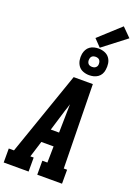

<svg xmlns="http://www.w3.org/2000/svg" viewBox="-229 -1274 961 1355"><g transform="rotate(20 252.0 -596.5)"><path d="M-15 0V-105H24L243 -735H387L398 -105H423V0H237V-105H275L277 -227H185L147 -105H172V0ZM280 -332 283 -490Q283 -504 283.5 -518Q284 -532 284 -546Q280 -532 275.5 -518Q271 -504 266 -490L218 -332ZM340 -785Q316 -785 294 -793.5Q272 -802 259 -820Q246 -838 242 -861.5Q238 -885 242 -909Q245 -926 253.5 -941.5Q262 -957 276 -967Q290 -977 307 -981Q324 -985 340 -985Q364 -985 386 -976.5Q408 -968 421.5 -950Q435 -932 438.5 -908.5Q442 -885 438 -861Q436 -844 427.5 -828.5Q419 -813 404.5 -803Q390 -793 373.5 -789Q357 -785 340 -785ZM340 -847Q347 -847 353 -848.5Q359 -850 364.5 -854Q370 -858 373.5 -863.5Q377 -869 378 -876Q379 -885 377.5 -894Q376 -903 371 -910Q366 -917 357.5 -920Q349 -923 340 -923Q334 -923 327.5 -921.5Q321 -920 315.5 -916Q310 -912 307 -906.5Q304 -901 303 -894Q301 -885 302.5 -876Q304 -867 309 -860Q314 -853 322.5 -850Q331 -847 340 -847ZM345 -993 293 -1047 453 -1193 519 -1127Z"/></g></svg>

Font: Iosevka Slab Extrabold
Style: Italic
Weight: 800
Italic angle: -9°
Monospace: yes
Designer: Belleve Invis
Foundry: Belleve Invis
Version: Version 11.1.0; ttfautohint (v1.8.3)